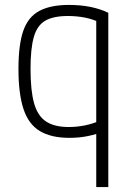

<svg xmlns="http://www.w3.org/2000/svg" viewBox="-20 -550 540 780"><path d="M371 210V-489L386 -458Q358 -472 325 -478.5Q292 -485 256 -485Q197 -485 164 -466Q131 -447 117.5 -400Q104 -353 104 -270Q104 -182 118.5 -130.5Q133 -79 167 -56.5Q201 -34 259 -34Q292 -34 324.5 -40.5Q357 -47 386 -60L401 -16Q374 -5 338.5 2.5Q303 10 262 10Q188 10 142 -17.5Q96 -45 75.5 -107Q55 -169 55 -270Q55 -368 74.5 -424.5Q94 -481 139.5 -505.5Q185 -530 260 -530Q354 -530 420 -498V210Z"/></svg>

Font: M PLUS Code Latin Light
Style: Regular
Weight: 300
Designer: Coji Morishita
Foundry: UNDERFOREST DESIGN
Version: Version 1.002; ttfautohint (v1.8.3)